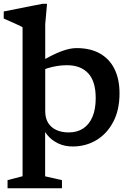

<svg xmlns="http://www.w3.org/2000/svg" viewBox="-36 -755 692 1004"><path d="M82 -612.5Q75 -617 59.2 -624.2Q43.5 -631.5 23.2 -640.5Q3 -649.5 -16.5 -658V-695L185 -735H210L200.5 -628.5V-173.5Q200.5 -137 216 -112.2Q231.5 -87.5 259.2 -75Q287 -62.5 323 -62.5Q367.5 -62.5 399 -83.2Q430.5 -104 447.5 -144Q464.5 -184 464.5 -242Q464.5 -330 425 -372Q385.5 -414 314 -414Q288.5 -414 263.2 -410Q238 -406 213.5 -398.5Q189 -391 166.5 -380L165.5 -426.5Q203.5 -449 233.2 -464Q263 -479 286.5 -487.5Q310 -496 328.8 -499.8Q347.5 -503.5 364.5 -503.5Q437.5 -503.5 487.8 -474.5Q538 -445.5 563.5 -392.5Q589 -339.5 589 -267Q589 -180 556.2 -117.8Q523.5 -55.5 468 -22.2Q412.5 11 344 11Q302 11 268 -5.2Q234 -21.5 211.5 -48.8Q189 -76 180.5 -109.5H200V167L288 187V229.5H3.5V187L82 166.5Z"/></svg>

Font: Newsreader 9pt Medium
Style: Regular
Weight: 500
Designer: Hugues Gentile
Foundry: Production Type
Version: Version 1.003